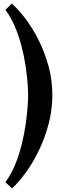

<svg xmlns="http://www.w3.org/2000/svg" viewBox="-20 -780 336 1071"><path d="M47 271 10 236Q41 195 63 142Q85 89 99.5 32Q114 -25 122 -79.5Q130 -134 133.5 -178.5Q137 -223 137 -250Q137 -277 133.5 -320.5Q130 -364 122 -416.5Q114 -469 99.5 -524.5Q85 -580 63 -632Q41 -684 10 -725L46 -760Q84 -726 123.5 -673.5Q163 -621 196.5 -554Q230 -487 251 -410Q272 -333 272 -250Q272 -167 251 -88Q230 -9 196.5 60Q163 129 123.5 183Q84 237 47 271Z"/></svg>

Font: Lora
Style: Weight 700
Weight: 700
Designer: Olga Karpushina, Alexei Vanyashin (Cyrillic)
Foundry: Cyreal
Version: Version 3.001